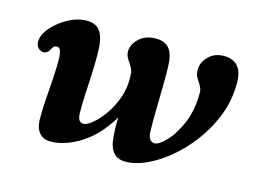

<svg xmlns="http://www.w3.org/2000/svg" viewBox="-73 -596 963 730"><g transform="rotate(15 408.0 -231.0)"><path d="M112.5 -57Q111.5 -86.5 114.5 -129.8Q117.5 -173 120.5 -217Q123.5 -261 123.5 -292.5Q123.5 -316.5 119.5 -330.2Q115.5 -344 104.5 -344Q96 -344 91.2 -338.8Q86.5 -333.5 82 -324.5Q78 -316.5 70.2 -312.8Q62.5 -309 54.5 -310.5Q42 -313.5 35 -324.2Q28 -335 30.5 -352.5Q33.5 -377 58 -403.8Q82.5 -430.5 117.8 -449.5Q153 -468.5 190 -468.5Q227.5 -468.5 244 -442Q260.5 -415.5 260.5 -357Q261 -320 258.8 -274.5Q256.5 -229 254.5 -187.8Q252.5 -146.5 253.5 -121.5Q254 -86.5 277 -86.5Q290 -86.5 311.2 -103.8Q332.5 -121 353.8 -150.8Q375 -180.5 389.5 -219.2Q404 -258 403 -301Q403 -320.5 399.8 -330Q396.5 -339.5 388 -353Q379.5 -364.5 374.2 -375.2Q369 -386 369.5 -400Q372.5 -429 397.2 -450Q422 -471 459.5 -471Q496.5 -471 513.8 -448.8Q531 -426.5 532 -379.5Q533 -348.5 532.2 -301.2Q531.5 -254 530.5 -206.2Q529.5 -158.5 530.5 -126Q531.5 -85 557.5 -85Q574 -85 600.8 -112.5Q627.5 -140 649.5 -188.5Q671.5 -237 674 -301.5Q675 -320 672 -329.2Q669 -338.5 661 -351Q653 -362 647.5 -374Q642 -386 644 -406Q646.5 -431 669.2 -452.5Q692 -474 727.5 -474Q765.5 -474 785.2 -449Q805 -424 800 -361Q796.5 -303.5 773.8 -249Q751 -194.5 715.5 -147.2Q680 -100 637.2 -64.5Q594.5 -29 550.5 -8.8Q506.5 11.5 467.5 11.5Q414 11.5 403 -48Q400 -67.5 398.8 -92.8Q397.5 -118 399 -144.5Q353.5 -67.5 291.8 -28.2Q230 11 171.5 11Q145 11 129.2 -7.2Q113.5 -25.5 112.5 -57Z"/></g></svg>

Font: Fraunces 9pt S100 SemiBold
Style: Italic
Weight: 600
Italic angle: -16°
Version: Version 1.000; ttfautohint (v1.8.3)